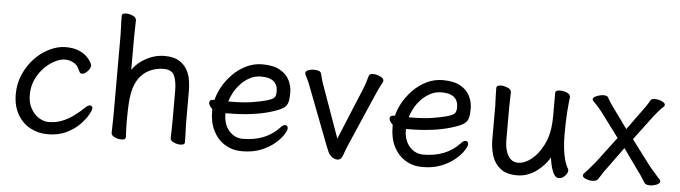

<svg xmlns="http://www.w3.org/2000/svg" viewBox="-46 -892 3876 1095"><g transform="rotate(5 1892.0 -344.5)"><path d="M477 -167Q492 -167 492 -149Q492 -141 477.5 -114.5Q463 -88 433.5 -57.5Q404 -27 358 -4.5Q312 18 250 18Q196 18 150.5 -6.5Q105 -31 77.5 -79Q50 -127 50 -195Q50 -255 73 -307.5Q96 -360 133.5 -400Q171 -440 218.5 -463Q266 -486 310.5 -486Q355 -486 384 -474Q413 -462 430.5 -445.5Q448 -429 456 -414.5Q464 -400 464 -395Q464 -377 447 -360Q430 -343 416 -343Q406 -343 402 -351Q395 -365 388 -378Q382 -389 372 -396Q344 -415 315 -415Q286 -415 253.5 -398Q221 -381 193 -351.5Q165 -322 147.5 -283Q130 -244 130 -197.5Q130 -151 149 -118Q168 -85 195.5 -68.5Q223 -52 250 -52Q292 -52 328 -66.5Q364 -81 395 -104.5Q426 -128 449 -150Q466 -167 477 -167Z M694 -108V-92Q694 -63 697 -5Q697 11 672 11Q655 11 636 3Q614 -6 614 -22Q614 -31 615 -71.5Q616 -112 616 -119V-584Q616 -594 615 -615Q613 -657 613 -691Q613 -707 638 -707Q655 -707 674 -699Q696 -690 696 -673Q696 -666 695 -626Q694 -586 694 -574V-390Q724 -432 769 -456Q821 -485 878 -485Q928 -485 958.5 -467Q989 -449 1005.5 -420.5Q1022 -392 1027 -359Q1032 -326 1032 -296V-108Q1032 -103 1033 -82Q1035 -41 1035 -5Q1035 11 1010 11Q993 11 974 3Q952 -6 952 -21V-22Q953 -38 953 -49L954 -118V-290Q954 -347 939 -380Q924 -411 878 -411Q845 -411 811.5 -399Q778 -387 751 -358.5Q724 -330 710 -283Q697 -238 695 -163Q695 -131 694 -108Z M1437 -486Q1501 -486 1539 -464Q1577 -442 1593 -408Q1609 -374 1609 -338.5Q1609 -303 1603 -282Q1597 -261 1576 -248Q1555 -235 1509 -221Q1408 -190 1258 -190H1251V-186Q1251 -126 1283 -89.5Q1315 -53 1362 -53Q1492 -53 1569 -135Q1583 -152 1596 -152Q1612 -152 1612 -134Q1612 -123 1597 -99Q1582 -75 1551 -48Q1520 -21 1473 -1.5Q1426 18 1362 18Q1309 18 1266 -8Q1223 -34 1198.5 -82Q1174 -130 1174 -196V-207Q1166 -214 1159.5 -223.5Q1153 -233 1153 -241Q1153 -260 1178 -260Q1179 -260 1182 -260Q1190 -295 1211 -333.5Q1232 -372 1265.5 -407Q1299 -442 1343 -464Q1387 -486 1437 -486ZM1261 -258H1273Q1346 -258 1396 -266Q1446 -274 1478 -283Q1513 -293 1522 -304Q1531 -315 1531 -338Q1531 -416 1436 -416Q1401 -416 1371 -400Q1341 -384 1318 -359Q1295 -334 1281 -307Q1267 -280 1261 -258Z M2023 -401Q2035 -430 2046 -472Q2050 -486 2070 -486Q2090 -486 2111 -476Q2132 -467 2132 -452Q2132 -448 2127 -439Q2105 -398 2098 -380L1962 -67Q1953 -46 1940 -9Q1931 18 1909 18Q1897 18 1885.5 11.5Q1874 5 1868 -3Q1859 -12 1856 -21Q1855 -23 1844 -49L1716 -383Q1710 -400 1702.5 -416Q1695 -432 1686 -450Q1684 -454 1684 -457Q1684 -470 1702 -476Q1716 -481 1731 -481Q1746 -481 1758.5 -477.5Q1771 -474 1774 -462.5Q1777 -451 1781.5 -434Q1786 -417 1792 -401L1899 -101Z M2470 -486Q2534 -486 2572 -464Q2610 -442 2626 -408Q2642 -374 2642 -338.5Q2642 -303 2636 -282Q2630 -261 2609 -248Q2588 -235 2542 -221Q2441 -190 2291 -190H2284V-186Q2284 -126 2316 -89.5Q2348 -53 2395 -53Q2525 -53 2602 -135Q2616 -152 2629 -152Q2645 -152 2645 -134Q2645 -123 2630 -99Q2615 -75 2584 -48Q2553 -21 2506 -1.5Q2459 18 2395 18Q2342 18 2299 -8Q2256 -34 2231.5 -82Q2207 -130 2207 -196V-207Q2199 -214 2192.5 -223.5Q2186 -233 2186 -241Q2186 -260 2211 -260Q2212 -260 2215 -260Q2223 -295 2244 -333.5Q2265 -372 2298.5 -407Q2332 -442 2376 -464Q2420 -486 2470 -486ZM2294 -258H2306Q2379 -258 2429 -266Q2479 -274 2511 -283Q2546 -293 2555 -304Q2564 -315 2564 -338Q2564 -416 2469 -416Q2434 -416 2404 -400Q2374 -384 2351 -359Q2328 -334 2314 -307Q2300 -280 2294 -258Z M3204 -94Q3212 -65 3225 -43Q3227 -40 3227 -34Q3227 -21 3212 -4Q3197 13 3177 13Q3161 13 3151 -2Q3131 -32 3122 -100Q3096 -55 3052 -22Q3000 18 2938 18Q2876 18 2842 -9.5Q2808 -37 2794 -80.5Q2780 -124 2780 -172V-365Q2780 -371 2779 -391Q2777 -432 2777 -468Q2777 -484 2803 -484Q2820 -484 2840 -476Q2862 -467 2862 -451Q2862 -443 2861 -410Q2860 -377 2860 -365V-177Q2860 -123 2880 -88.5Q2900 -54 2937.5 -54Q2975 -54 3014 -85Q3053 -116 3081 -172Q3109 -228 3113 -301Q3114 -316 3114 -341V-469Q3114 -485 3141 -485Q3159 -485 3178 -478Q3200 -469 3200 -454V-452V-451Q3197 -433 3192.5 -377Q3188 -321 3188 -237.5Q3188 -154 3204 -94Z M3401 -1Q3393 12 3365 12Q3351 12 3333 5Q3312 -3 3312 -15Q3312 -21 3318 -26Q3337 -45 3380 -97L3491 -244L3386 -385Q3360 -418 3335 -442Q3330 -446 3330 -452Q3330 -463 3351.5 -471.5Q3373 -480 3391.5 -480Q3410 -480 3416 -471Q3432 -442 3447 -422L3536 -299L3628 -426Q3637 -437 3645.5 -451.5Q3654 -466 3659 -474Q3665 -484 3683 -484Q3701 -484 3722 -476Q3743 -467 3743 -456Q3743 -450 3738 -445Q3723 -432 3710.5 -417Q3698 -402 3687 -389L3579 -245L3689 -99Q3701 -84 3719.5 -63.5Q3738 -43 3751 -28Q3755 -25 3755 -18Q3755 -6 3734 2Q3716 9 3698 9Q3673 9 3666 -3L3648 -31Q3637 -49 3628 -60L3535 -190L3439 -58Q3430 -47 3419.5 -29.5Q3409 -12 3401 -1Z"/></g></svg>

Font: Moon Stars Kai
Style: Bold
Weight: 700
Designer: GuiWonder
Version: Version 1.101